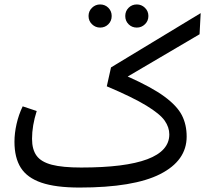

<svg xmlns="http://www.w3.org/2000/svg" viewBox="-20 -829 967 863"><path d="M877 -675 554 -485Q662 -437 719 -395Q776 -353 797.5 -311Q819 -269 819 -215Q819 -107 700 -46.5Q581 14 337 14Q230 14 166 -8Q102 -30 73.5 -75Q45 -120 45 -192Q45 -230 54.5 -272Q64 -314 82 -351L145 -330Q124 -264 124 -205Q124 -157 144.5 -129Q165 -101 213 -88.5Q261 -76 345 -76Q741 -76 741 -225Q741 -257 720 -287Q699 -317 637.5 -354.5Q576 -392 460 -441L479 -526L882 -770ZM378 -757Q378 -779 393.5 -794Q409 -809 430 -809Q452 -809 467 -794Q482 -779 482 -757Q482 -735 467 -720Q452 -705 430 -705Q409 -705 393.5 -720Q378 -735 378 -757ZM543 -757Q543 -779 558 -794Q573 -809 595 -809Q616 -809 631.5 -794Q647 -779 647 -757Q647 -735 631.5 -720Q616 -705 595 -705Q573 -705 558 -720Q543 -735 543 -757Z"/></svg>

Font: Fira GO
Style: Regular
Weight: 400
Designer: Carrois Corporate
Foundry: Carrois Corporate GbR
Version: Version 0.300